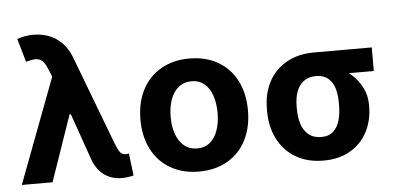

<svg xmlns="http://www.w3.org/2000/svg" viewBox="-50 -816 1917 926"><g transform="rotate(-5 908.5 -353.5)"><path d="M367.6 -87.2 276.5 -347.2 220.2 -488.9 199.8 -538.7Q187.8 -569.8 175.2 -583.2Q162.7 -596.6 144.1 -598.1Q125.4 -599.6 93 -590.2L60.5 -703.2Q79.6 -709.8 98.5 -713.3Q117.4 -716.8 138.2 -716.8Q204.1 -716.8 251.7 -683.7Q299.3 -650.6 322.5 -587.4L484.9 -159.1Q493.6 -137.6 499.7 -126.5Q505.7 -115.3 513.8 -109.7Q521.9 -104.2 533.6 -104.2Q540.1 -104.6 548.8 -105.7L561.9 1.3Q552.1 4.3 535.5 6.6Q518.9 8.9 504.6 8.9Q472.8 8.9 446.5 -2.1Q420.2 -13.1 400.3 -34.6Q380.5 -56.1 367.6 -87.2ZM231.3 -557.5 321.2 -319.2H280.2L169.8 0H21Z M618.3 -263.2Q618.3 -345.3 650 -407Q681.6 -468.8 740.7 -502.9Q799.7 -537.1 878.7 -537.1Q957.8 -537.1 1016.9 -502.9Q1076 -468.8 1107.4 -407Q1138.9 -345.3 1138.9 -263.2Q1138.9 -182.2 1107.4 -120.2Q1076 -58.2 1016.9 -24Q957.8 10.2 878.7 10.2Q799.7 10.2 740.7 -24Q681.6 -58.2 650 -120.2Q618.3 -182.2 618.3 -263.2ZM991.9 -264.4Q991.9 -311.3 979.2 -348.1Q966.5 -385 941.3 -406Q916.1 -427 879.8 -427Q843 -427 817 -406Q791.1 -385 777.9 -348.4Q764.7 -311.9 764.7 -264.4Q764.7 -216.9 777.9 -180.2Q791.1 -143.6 817 -122.6Q843 -101.6 879.8 -101.6Q916.1 -101.6 941.3 -122.6Q966.5 -143.6 979.2 -180.5Q991.9 -217.4 991.9 -264.4Z M1479.7 -513.7Q1486 -511.6 1492.5 -505.7Q1498.9 -499.7 1506.1 -491.2Q1514 -478.6 1522.6 -468.8Q1531.2 -459 1544.3 -449.8Q1557.4 -440.5 1574.3 -435.1Q1613 -422.4 1647.1 -393.7Q1681.2 -365 1702 -325.6Q1722.8 -286.2 1722.8 -242.2V-232.4Q1722.8 -164 1694.1 -108.9Q1665.5 -53.7 1611.2 -22Q1557 9.8 1481.7 9.8Q1403.6 9.8 1346.7 -24.1Q1289.9 -58 1260.2 -117.1Q1230.5 -176.2 1230.5 -251V-262.7Q1230.5 -335.1 1259.9 -391.9Q1289.4 -448.8 1346 -481.2Q1402.6 -513.7 1479.7 -513.7ZM1481.7 -104.4Q1516.6 -104.4 1538.2 -123.8Q1559.8 -143.2 1569.2 -175.8Q1578.7 -208.5 1578.7 -251V-262.7Q1578.7 -302.7 1569.2 -332.9Q1559.8 -363.1 1537.7 -381.3Q1515.7 -399.5 1479.7 -399.5Q1443.5 -399.5 1419.8 -381.3Q1396.1 -363.1 1385.3 -332.6Q1374.5 -302.1 1374.5 -262.7V-251Q1374.5 -208.5 1385.1 -175.8Q1395.6 -143.2 1419.5 -123.8Q1443.4 -104.4 1481.7 -104.4ZM1760.1 -399.5H1479.7V-513.7H1760.1Z"/></g></svg>

Font: WEMIX Pretendard Variable
Style: Regular
Weight: 400
Designer: Base glyphs from Inter by Rasmus Andersson; Hangeul glyphs from Noto Sans CJK(Source Han Sans) by Jang Soo-young and Kan
Foundry: Kil Hyung-jin
Version: Version 1.000;Glyphs 3.2 (3208)